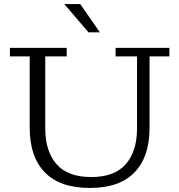

<svg xmlns="http://www.w3.org/2000/svg" viewBox="-20 -919 887 950"><path d="M418 -759 298 -899H377L474 -759ZM424 11Q277 11 202 -66Q127 -143 127 -286V-640H29V-682H310V-640H204V-283Q204 -171 259.5 -107Q315 -43 432 -43Q547 -43 602.5 -107Q658 -171 658 -283V-640H552V-682H818V-640H720V-286Q720 -143 645.5 -66Q571 11 424 11Z"/></svg>

Font: Montagu Slab 16pt Light
Style: Regular
Weight: 300
Designer: Florian Karsten
Foundry: Florian Karsten
Version: Version 1.000; ttfautohint (v1.8.3)